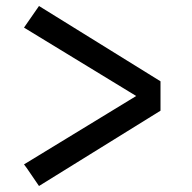

<svg xmlns="http://www.w3.org/2000/svg" viewBox="-20 -660 640 640"><path d="M110 -40 69 -100 60 -112 434 -340 60 -568 110 -640 515 -389V-291Z"/></svg>

Font: Iosevka SS04 Medium Extended
Style: Regular
Weight: 500
Width: 7
Monospace: yes
Designer: Belleve Invis
Foundry: Belleve Invis
Version: Version 19.0.0; ttfautohint (v1.8.4)